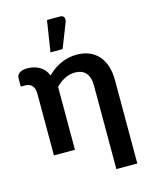

<svg xmlns="http://www.w3.org/2000/svg" viewBox="-134 -842 861 1094"><g transform="rotate(-15 296.5 -294.5)"><path d="M9 0ZM537 167.5H413.5V-326.5Q413.5 -373.5 392 -399.2Q370.5 -425 327 -425Q294.5 -425 266.5 -410.5Q238.5 -396 214 -371V0H90V-362Q90 -395.5 75.5 -411.5Q61 -427.5 33.5 -427.5H9V-476.5Q9 -484.5 12.2 -492Q15.5 -499.5 23 -505.5Q30.5 -511.5 42.2 -515Q54 -518.5 71.5 -518.5Q111.5 -518.5 143 -500.5Q174.5 -482.5 189.5 -445Q206.5 -462 226 -476Q245.5 -490 267.2 -500Q289 -510 313 -515.5Q337 -521 364 -521Q406 -521 438.5 -506.8Q471 -492.5 492.8 -466.8Q514.5 -441 525.8 -405.2Q537 -369.5 537 -326.5ZM223 -572 251.5 -755.5H327.5Q345 -755.5 351 -744.8Q357 -734 351 -716L294.5 -572Z"/></g></svg>

Font: Lato
Style: Bold
Weight: 700
Designer: Lukasz Dziedzic
Foundry: tyPoland Lukasz Dziedzic
Version: Version 2.007; 2014-02-27